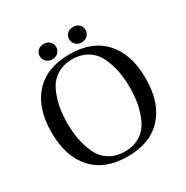

<svg xmlns="http://www.w3.org/2000/svg" viewBox="-190 -1001 1143 1177"><g transform="rotate(-30 381.0 -413.0)"><path d="M277 -732Q251 -732 235 -748.5Q219 -765 219 -787Q219 -809 234.5 -825Q250 -841 277 -841Q304 -841 319.5 -825Q335 -809 335 -787Q335 -765 319.5 -748.5Q304 -732 277 -732ZM485 -732Q459 -732 443 -748.5Q427 -765 427 -787Q427 -809 442.5 -825Q458 -841 485 -841Q512 -841 527.5 -825Q543 -809 543 -787Q543 -765 527.5 -748.5Q512 -732 485 -732ZM133 -610Q219 -707 381 -707Q543 -707 629 -610Q714 -516 714 -346Q714 -176 629 -82Q543 15 381 15Q219 15 133 -82Q48 -176 48 -346Q48 -516 133 -610ZM170 -460Q160 -407 160 -346Q160 -285 170 -232Q180 -179 203 -129Q226 -79 271.5 -49.5Q317 -20 381 -20Q445 -20 490.5 -49.5Q536 -79 559 -129Q582 -179 592 -232Q602 -285 602 -346Q602 -407 592 -460Q582 -513 559 -563Q536 -613 490.5 -642.5Q445 -672 381 -672Q317 -672 271.5 -642.5Q226 -613 203 -563Q180 -513 170 -460Z"/></g></svg>

Font: Linguistics Pro
Style: Regular
Weight: 400
Designer: Stefan Peev, Context Ltd
Foundry: Stefan Peev, Context Ltd
Version: Version 001.000